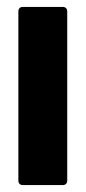

<svg xmlns="http://www.w3.org/2000/svg" viewBox="-20 -534 248 554"><path d="M33 -12V-502Q33 -507 36.5 -510.5Q40 -514 45 -514H162Q167 -514 170.5 -510.5Q174 -507 174 -502V-12Q174 -7 170.5 -3.5Q167 0 162 0H45Q40 0 36.5 -3.5Q33 -7 33 -12Z"/></svg>

Font: Barlow Condensed
Style: Bold
Weight: 700
Width: 3
Designer: Jeremy Tribby
Foundry: Tribby Type
Version: Version 1.500